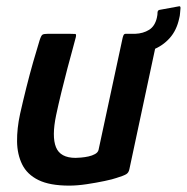

<svg xmlns="http://www.w3.org/2000/svg" viewBox="-20 -578 586 602"><path d="M197 4Q136 4 100.5 -13.5Q65 -31 49.5 -62.5Q34 -94 33.5 -134.5Q33 -175 43 -221Q52 -261 62.5 -303Q73 -345 84 -383.5Q95 -422 104 -451Q109 -467 113.5 -469.5Q118 -472 130 -472H199Q211 -472 216 -471.5Q221 -471 216 -455Q215 -450 208 -425Q201 -400 191.5 -364Q182 -328 172.5 -289Q163 -250 156 -217Q142 -150 155.5 -116.5Q169 -83 217 -83Q223 -83 234.5 -84Q246 -85 257.5 -87.5Q269 -90 278 -95Q287 -100 289 -108L364 -457Q365 -462 367 -467Q369 -472 374 -472H464Q467 -472 471 -470.5Q475 -469 474 -461L386 -49Q384 -37 376 -32Q368 -27 345 -20Q334 -16 308 -10.5Q282 -5 252 -0.5Q222 4 197 4ZM540 -558Q546 -560 546 -553Q545 -544 544.5 -536Q544 -528 542 -521Q534 -483 512 -458.5Q490 -434 459 -422Q428 -410 391 -408Q384 -408 386 -414L397 -466Q398 -472 404 -472Q429 -473 447.5 -484.5Q466 -496 472 -523Q473 -527 473.5 -531.5Q474 -536 474 -540Q475 -546 480 -547Z"/></svg>

Font: Glory Thin SemiBold
Style: Italic
Weight: 600
Italic angle: -12°
Version: Version 1.011